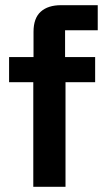

<svg xmlns="http://www.w3.org/2000/svg" viewBox="-20 -720 402 740"><path d="M108.3 0V-403.3H15V-500H109.2V-597.5Q109.2 -650 137.1 -675Q165 -700 215 -700H356.7V-603.3H230.8V-500H346.7V-403.3H232.5V0Z"/></svg>

Font: Funnel Display Light SemiBold
Style: Regular
Weight: 600
Version: Version 1.000